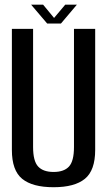

<svg xmlns="http://www.w3.org/2000/svg" viewBox="-20 -799 468 824"><path d="M210 4.5Q300 4.5 344.2 -31.5Q388.5 -67.5 388.5 -155.5V-675H297.5V-168Q297.5 -107.5 276 -84.2Q254.5 -61 210 -61Q165.5 -61 143.8 -84.2Q122 -107.5 122 -168V-675H31V-155.5Q31 -67.5 75.2 -31.5Q119.5 4.5 210 4.5ZM182.5 -698H241.5L310 -779H260L212 -722L165 -779H113.5Z"/></svg>

Font: Anybody Condensed
Style: Regular
Weight: 400
Width: 3
Designer: Tyler Finck
Foundry: Etcetera Type Company
Version: Version 1.113;gftools[0.9.25]